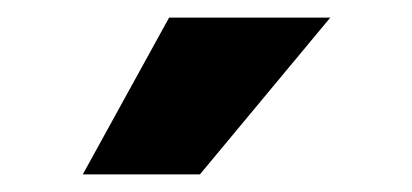

<svg xmlns="http://www.w3.org/2000/svg" viewBox="-20 -765 468 218"><path d="M74 -567 172 -745H355L207 -567Z"/></svg>

Font: REM
Style: Bold
Weight: 700
Designer: Octavio Pardo
Foundry: Ashler Design
Version: Version 1.005;gftools[0.9.28]